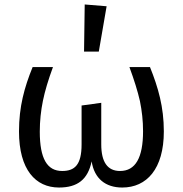

<svg xmlns="http://www.w3.org/2000/svg" viewBox="-20 -827 818 859"><path d="M356 -596H422L457 -799L359 -807ZM559 -527C580 -470 596 -419 606 -375C615 -331 620 -286 620 -240C620 -121 586 -62 517 -62C461 -62 433 -102 433 -181V-367L345 -355V-181C345 -89 314 -62 258 -62C191 -62 158 -117 158 -238C158 -286 163 -332 172 -376C181 -420 196 -470 217 -527H126C89 -436 65 -350 65 -239C65 -68 139 12 244 12C327 12 373 -24 390 -105C402 -28 452 12 527 12C636 12 713 -71 713 -239C713 -348 688 -435 651 -527Z"/></svg>

Font: Fira Sans
Style: Regular
Weight: 400
Designer: Carrois Corporate & Edenspiekermann AG
Foundry: Carrois Corporate GbR & Edenspiekermann AG
Version: Version 4.203